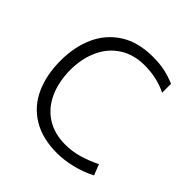

<svg xmlns="http://www.w3.org/2000/svg" viewBox="-204 -934 1113 1113"><g transform="rotate(45 352.5 -377.5)"><path d="M62 -378Q62 -490 102 -579Q142 -668 223.5 -720Q305 -772 426 -772Q479 -772 520.5 -763.5Q562 -755 610 -735V-662Q527 -703 427 -703Q338 -703 273 -661.5Q208 -620 174 -546Q140 -472 140 -378Q141 -281 174.5 -207.5Q208 -134 272 -93Q336 -52 426 -52Q481 -52 533.5 -67Q586 -82 644 -110L670 -44Q612 -14 548 1.5Q484 17 426 17Q307 17 225 -32.5Q143 -82 102.5 -171Q62 -260 62 -378Z"/></g></svg>

Font: Biryani Light
Style: Regular
Weight: 300
Designer: Dan Reynolds and Mathieu Réguer
Foundry: Dan Reynolds and Mathieu Réguer
Version: Version 1.004; ttfautohint (v1.1) -l 5 -r 5 -G 72 -x 0 -D la